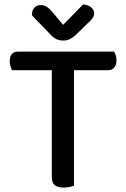

<svg xmlns="http://www.w3.org/2000/svg" viewBox="-20 -841 570 867"><path d="M246 -524 242 -608H495Q499 -602 502.5 -591.5Q506 -581 506 -568Q506 -548 496 -536Q486 -524 469 -524ZM284 -608 288 -524H34Q31 -531 27.5 -541.5Q24 -552 24 -564Q24 -586 33.5 -597Q43 -608 61 -608ZM214 -551H314V-2Q308 0 295 3Q282 6 268 6Q240 6 227 -5Q214 -16 214 -41ZM265 -729Q284 -748 307 -771.5Q330 -795 355 -821Q375 -820 390 -809Q405 -798 405 -781Q405 -768 397 -757.5Q389 -747 374 -734L321 -682Q306 -669 293.5 -663.5Q281 -658 265 -658Q247 -658 233.5 -665Q220 -672 207 -686L124 -772Q124 -794 135 -806Q146 -818 164 -818Q177 -818 189 -811.5Q201 -805 217 -786Z"/></svg>

Font: Baloo Tamma 2 Medium
Style: Regular
Weight: 500
Designer: Divya Kowshik, Shuchita Grover and Ek Type
Foundry: Ek Type
Version: Version 1.700